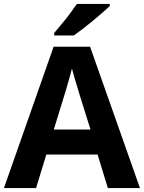

<svg xmlns="http://www.w3.org/2000/svg" viewBox="-20 -954 730 974"><path d="M527 0 475 -170H215L163 0H0L252 -717H437L690 0ZM439 -297 387 -463Q382 -480 374 -506Q366 -532 358 -559Q350 -586 345 -606Q340 -586 331.5 -556.5Q323 -527 315.5 -500.5Q308 -474 304 -463L253 -297ZM537 -934V-924Q523 -910 500 -890Q477 -870 450.5 -848Q424 -826 398.5 -806.5Q373 -787 354 -774H255V-787Q271 -806 292.5 -831.5Q314 -857 334.5 -884.5Q355 -912 370 -934Z"/></svg>

Font: Noto Sans
Style: Bold
Weight: 700
Designer: Monotype Design Team
Foundry: Monotype Imaging Inc.
Version: Version 2.000;GOOG;noto-source:20170915:90ef993387c0; ttfaut